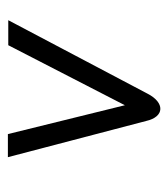

<svg xmlns="http://www.w3.org/2000/svg" viewBox="11 -578 436 499"><g transform="rotate(90 229.5 -328.0)"><path d="M328 -130H388L294 -489C283 -538 246 -538 223 -493L32 -131H97L253 -434Z"/></g></svg>

Font: United Sans Light
Style: Italic
Weight: 300
Italic angle: -8°
Designer: Pablo Impallari, Rodrigo Fuenzalida (Modified by Dan O. Williams)
Version: Version 1.000;PS 001.000;hotconv 1.0.88;makeotf.lib2.5.64775